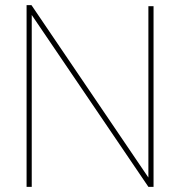

<svg xmlns="http://www.w3.org/2000/svg" viewBox="-20 -724 698 744"><path d="M83 0V-704H102L555 -36V-700H575V0H555L103 -666V0Z"/></svg>

Font: Georama ExtraCondensed Thin Thin
Style: Regular
Weight: 250
Version: Version 1.001